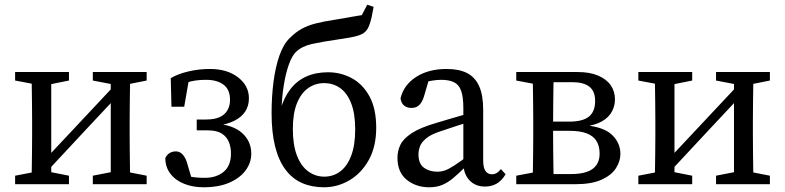

<svg xmlns="http://www.w3.org/2000/svg" viewBox="-20 -780 3324 813"><path d="M44 0V-36L148 -56H171L272 -36V0ZM373 0V-36L475 -56H499L601 -36V0ZM113 0Q114 -23 114.5 -60Q115 -97 115.5 -137.5Q116 -178 116 -210V-265Q116 -297 115.5 -337.5Q115 -378 114.5 -415.5Q114 -453 113 -475H197V0ZM163 -37 120 -57H126L307 -250L488 -443L524 -417H518L340 -227ZM449 0V-475H532Q531 -453 530.5 -415.5Q530 -378 529.5 -337.5Q529 -297 529 -265V-210Q529 -178 529.5 -137.5Q530 -97 530.5 -60Q531 -23 532 0ZM44 -439V-475H272V-439L173 -419H150ZM373 -439V-475H601V-439L501 -419H477Z M842 13Q796 13 759 -2Q722 -17 701 -45Q680 -73 680 -111Q685 -121 691.5 -127Q698 -133 706.5 -136Q715 -139 725 -139Q742 -139 754.5 -124.5Q767 -110 773 -87L796 -9L733 -47Q758 -37 785.5 -32Q813 -27 847 -27Q896 -27 927 -52.5Q958 -78 958 -130Q958 -157 949 -179Q940 -201 919 -214.5Q898 -228 860 -228H813V-274H853Q888 -274 910 -284Q932 -294 943 -313Q954 -332 954 -357Q954 -401 926.5 -421.5Q899 -442 853 -442Q817 -442 789 -435.5Q761 -429 741 -415L781 -449L760 -328H706L703 -449Q733 -467 777.5 -477.5Q822 -488 869 -488Q942 -488 988 -452.5Q1034 -417 1034 -364Q1034 -332 1018.5 -308Q1003 -284 972 -268.5Q941 -253 894 -247L891 -257Q929 -254 957.5 -244Q986 -234 1005 -217Q1024 -200 1034 -178Q1044 -156 1044 -129Q1044 -91 1020 -58.5Q996 -26 951 -6.5Q906 13 842 13Z M1352 13Q1300 13 1259 -5Q1218 -23 1189 -61.5Q1160 -100 1145 -159.5Q1130 -219 1130 -301Q1130 -370 1138 -432.5Q1146 -495 1163 -544Q1180 -593 1207 -619Q1232 -644 1257.5 -658Q1283 -672 1316 -680.5Q1349 -689 1395 -696Q1415 -699 1434.5 -702.5Q1454 -706 1473.5 -709.5Q1493 -713 1512 -716L1535 -760L1562 -751Q1558 -727 1553.5 -707Q1549 -687 1543 -671.5Q1537 -656 1527 -646Q1518 -637 1501.5 -631Q1485 -625 1461.5 -621Q1438 -617 1405 -612Q1342 -603 1300 -593.5Q1258 -584 1233 -560Q1216 -543 1203 -506.5Q1190 -470 1182 -421Q1174 -372 1172 -317L1168 -318Q1183 -368 1210 -403Q1237 -438 1277 -456Q1317 -474 1369 -474Q1423 -474 1469.5 -449Q1516 -424 1544.5 -372Q1573 -320 1573 -239Q1573 -159 1541.5 -102.5Q1510 -46 1459.5 -16.5Q1409 13 1352 13ZM1353 -32Q1391 -32 1420.5 -54Q1450 -76 1467 -120.5Q1484 -165 1484 -232Q1484 -299 1467 -342.5Q1450 -386 1420.5 -407Q1391 -428 1352 -428Q1315 -428 1285 -407Q1255 -386 1237.5 -343Q1220 -300 1220 -234Q1220 -166 1237.5 -121Q1255 -76 1285.5 -54Q1316 -32 1353 -32Z M1797 13Q1742 13 1702.5 -18.5Q1663 -50 1663 -112Q1663 -141 1675.5 -167Q1688 -193 1724 -216.5Q1760 -240 1829 -260Q1855 -268 1881 -275.5Q1907 -283 1932.5 -290.5Q1958 -298 1984 -305V-269Q1950 -259 1917 -248Q1884 -237 1851 -226Q1806 -212 1785 -194.5Q1764 -177 1758 -159.5Q1752 -142 1752 -126Q1752 -87 1775 -70Q1798 -53 1832 -53Q1849 -53 1864.5 -58.5Q1880 -64 1904 -79.5Q1928 -95 1968 -125L1982 -75H1952Q1922 -45 1898.5 -25.5Q1875 -6 1851.5 3.5Q1828 13 1797 13ZM2034 10Q1992 10 1967 -17.5Q1942 -45 1942 -91V-96V-321Q1942 -370 1932.5 -396Q1923 -422 1902 -432Q1881 -442 1848 -442Q1831 -442 1809 -438.5Q1787 -435 1758 -424L1800 -456L1775 -371Q1768 -348 1755.5 -335.5Q1743 -323 1723 -323Q1702 -323 1690 -334Q1678 -345 1676 -364Q1690 -421 1742.5 -454.5Q1795 -488 1871 -488Q1924 -488 1958 -470.5Q1992 -453 2009 -415Q2026 -377 2026 -314V-101Q2026 -69 2036 -55.5Q2046 -42 2062 -42Q2075 -42 2084 -48Q2093 -54 2101 -64L2121 -42Q2103 -13 2081.5 -1.5Q2060 10 2034 10Z M2166 0V-36L2272 -56L2280 -43H2398Q2460 -43 2489.5 -65Q2519 -87 2519 -129Q2519 -161 2506 -182.5Q2493 -204 2465 -215Q2437 -226 2392 -226H2280V-265H2390Q2448 -265 2474 -286.5Q2500 -308 2500 -352Q2500 -394 2475.5 -413Q2451 -432 2404 -432H2280L2272 -419L2166 -439V-475H2426Q2477 -475 2512.5 -460Q2548 -445 2566 -419Q2584 -393 2584 -359Q2584 -332 2571 -307.5Q2558 -283 2529.5 -266.5Q2501 -250 2454 -244V-250Q2536 -243 2571.5 -209Q2607 -175 2607 -128Q2607 -97 2588 -67.5Q2569 -38 2527 -19Q2485 0 2415 0ZM2235 0Q2236 -23 2236.5 -60Q2237 -97 2237.5 -137.5Q2238 -178 2238 -210V-265Q2238 -297 2237.5 -337.5Q2237 -378 2236.5 -415.5Q2236 -453 2235 -475H2325Q2324 -453 2323.5 -414.5Q2323 -376 2322.5 -333Q2322 -290 2322 -251V-210Q2322 -178 2322.5 -137.5Q2323 -97 2323.5 -60Q2324 -23 2325 0Z M2683 0V-36L2787 -56H2810L2911 -36V0ZM3012 0V-36L3114 -56H3138L3240 -36V0ZM2752 0Q2753 -23 2753.5 -60Q2754 -97 2754.5 -137.5Q2755 -178 2755 -210V-265Q2755 -297 2754.5 -337.5Q2754 -378 2753.5 -415.5Q2753 -453 2752 -475H2836V0ZM2802 -37 2759 -57H2765L2946 -250L3127 -443L3163 -417H3157L2979 -227ZM3088 0V-475H3171Q3170 -453 3169.5 -415.5Q3169 -378 3168.5 -337.5Q3168 -297 3168 -265V-210Q3168 -178 3168.5 -137.5Q3169 -97 3169.5 -60Q3170 -23 3171 0ZM2683 -439V-475H2911V-439L2812 -419H2789ZM3012 -439V-475H3240V-439L3140 -419H3116Z"/></svg>

Font: Source Serif 4 Variable
Style: Regular
Weight: 400
Designer: Frank Grießhammer
Foundry: Adobe
Version: Version 4.005;hotconv 1.1.0;makeotfexe 2.6.0